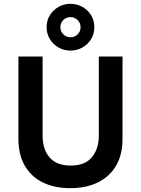

<svg xmlns="http://www.w3.org/2000/svg" viewBox="-20 -969 733 999"><path d="M344.2 10Q265 10 204.6 -18.8Q144.2 -47.5 110 -105Q75.8 -162.5 75.8 -248.3V-675H201.7V-264.2Q201.7 -190 238.8 -148.8Q275.8 -107.5 348.3 -107.5Q422.5 -107.5 458.3 -151.2Q494.2 -195 494.2 -263.3V-675H617.5V-246.7Q617.5 -165 584.2 -107.5Q550.8 -50 489.6 -20Q428.3 10 344.2 10ZM346.7 -705.8Q312.5 -705.8 284.2 -722.1Q255.8 -738.3 239.2 -765.8Q222.5 -793.3 222.5 -827.5Q222.5 -862.5 239.2 -889.6Q255.8 -916.7 284.2 -932.9Q312.5 -949.2 346.7 -949.2Q380.8 -949.2 409.2 -932.9Q437.5 -916.7 454.2 -889.6Q470.8 -862.5 470.8 -827.5Q470.8 -793.3 454.2 -765.8Q437.5 -738.3 409.2 -722.1Q380.8 -705.8 346.7 -705.8ZM346.7 -775Q368.3 -775 383.8 -790Q399.2 -805 399.2 -827.5Q399.2 -850 383.3 -865Q367.5 -880 346.7 -880Q325 -880 309.6 -865Q294.2 -850 294.2 -827.5Q294.2 -805 310 -790Q325.8 -775 346.7 -775Z"/></svg>

Font: Funnel Sans SemiBold
Style: Regular
Weight: 600
Designer: NORD ID, Kristian Moeller
Foundry: Dicotype
Version: Version 1.000